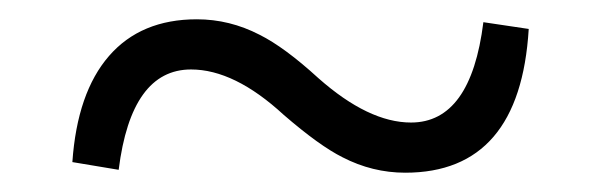

<svg xmlns="http://www.w3.org/2000/svg" viewBox="-20 -477 621 199"><path d="M400 -298Q366 -298 335 -314Q311 -326 274 -358Q223 -405 178 -405Q116 -405 103 -301L55 -309Q60 -381 93 -419Q126 -457 184 -457Q218 -457 249 -441Q275 -428 310 -396Q362 -350 406 -350Q468 -350 481 -454L528 -447Q519 -298 400 -298Z"/></svg>

Font: GenRyuMin TW M
Style: Regular
Weight: 500
Version: Version 1.501;PS 1;hotconv 16.6.51;makeotf.lib2.5.65220